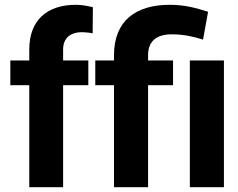

<svg xmlns="http://www.w3.org/2000/svg" viewBox="-20 -780 992 800"><path d="M23 -425H102V0H243V-425H348V-528H243V-574C243 -622 274 -646 323 -646C340 -645 354 -644 366 -641L367 -750C345 -755 322 -760 296 -760C175 -760 102 -695 102 -574V-528H23ZM377 -425H455V0H597V-425H701V-528H597V-550C597 -610 634 -637 696 -637C747 -637 787 -627 826 -615L847 -731C796 -747 750 -760 687 -760C544 -760 455 -692 455 -550V-528H377ZM771 0H913V-528H771Z"/></svg>

Font: Asimov Pro
Style: Bd
Weight: 700
Designer: Google
Version: Version 2.000980; 2014